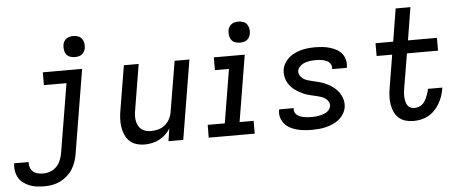

<svg xmlns="http://www.w3.org/2000/svg" viewBox="-115 -886 3023 1255"><g transform="rotate(-5 1396.5 -258.0)"><path d="M130 223Q104 223 79.5 220Q55 217 33 208.5Q11 200 -8.5 185.5Q-28 171 -39.5 150.5Q-51 130 -55 106Q-59 82 -55 56H40Q38 75 44 92Q50 109 63 120Q76 131 93.5 135Q111 139 130 139Q153 139 176.5 130Q200 121 217 103Q234 85 243 62Q252 39 256 16L331 -436H183V-520H441L350 30Q346 55 337.5 80.5Q329 106 314.5 129Q300 152 278.5 171Q257 190 232 202Q207 214 181 218.5Q155 223 130 223ZM401 -601Q385 -601 369.5 -606.5Q354 -612 345 -624.5Q336 -637 333.5 -653.5Q331 -670 333 -687Q335 -698 341 -709Q347 -720 357 -727Q367 -734 378.5 -736.5Q390 -739 402 -739Q418 -739 433.5 -733.5Q449 -728 458 -715.5Q467 -703 470 -686.5Q473 -670 470 -653Q468 -642 462 -631Q456 -620 446 -613Q436 -606 424.5 -603.5Q413 -601 401 -601Z M806 8Q778 8 751.5 0Q725 -8 706.5 -26Q688 -44 677.5 -68.5Q667 -93 663 -120Q659 -147 660.5 -175Q662 -203 667 -231L715 -520H812L762 -217Q759 -200 758.5 -182.5Q758 -165 761.5 -148.5Q765 -132 773 -117.5Q781 -103 793.5 -93.5Q806 -84 822.5 -80Q839 -76 856 -76Q880 -76 904.5 -83Q929 -90 948 -106.5Q967 -123 978.5 -145.5Q990 -168 993 -192L1048 -520H1145L1059 0H962L975 -83Q962 -61 942.5 -43Q923 -25 900.5 -13.5Q878 -2 853.5 3Q829 8 806 8Z M1226 0 1227 -84H1339L1397 -436H1305V-520H1508L1436 -84H1528V0ZM1484 -601Q1468 -601 1452.5 -606.5Q1437 -612 1428 -624.5Q1419 -637 1416.5 -653.5Q1414 -670 1416 -687Q1418 -698 1424 -709Q1430 -720 1440 -727Q1450 -734 1461.5 -736.5Q1473 -739 1485 -739Q1501 -739 1516.5 -733.5Q1532 -728 1541 -715.5Q1550 -703 1553 -686.5Q1556 -670 1553 -653Q1551 -642 1545 -631Q1539 -620 1529 -613Q1519 -606 1507.5 -603.5Q1496 -601 1484 -601Z M1904 8Q1878 8 1853.5 5.5Q1829 3 1805.5 -3Q1782 -9 1761 -20Q1740 -31 1725 -48.5Q1710 -66 1702.5 -89.5Q1695 -113 1700 -138L1701 -144H1797L1796 -142Q1794 -129 1798.5 -118Q1803 -107 1812 -99.5Q1821 -92 1832 -87.5Q1843 -83 1855 -80.5Q1867 -78 1879 -77Q1891 -76 1904 -76Q1916 -76 1928.5 -76.5Q1941 -77 1953.5 -79.5Q1966 -82 1978.5 -85.5Q1991 -89 2003 -95.5Q2015 -102 2023.5 -112.5Q2032 -123 2034 -135Q2037 -152 2029 -165.5Q2021 -179 2009 -187.5Q1997 -196 1982.5 -201Q1968 -206 1952.5 -209.5Q1937 -213 1921.5 -216.5Q1906 -220 1891.5 -224.5Q1877 -229 1863 -235.5Q1849 -242 1836 -249.5Q1823 -257 1811 -266Q1799 -275 1789 -286Q1779 -297 1771 -310Q1763 -323 1758.5 -337.5Q1754 -352 1752 -367.5Q1750 -383 1753 -400Q1756 -421 1768 -441.5Q1780 -462 1798 -477.5Q1816 -493 1838 -503Q1860 -513 1881.5 -518.5Q1903 -524 1925.5 -526Q1948 -528 1969 -528Q1994 -528 2018 -525.5Q2042 -523 2065 -516.5Q2088 -510 2108.5 -499Q2129 -488 2143.5 -470.5Q2158 -453 2164 -429.5Q2170 -406 2166 -382L2165 -376H2069V-378Q2072 -396 2062.5 -410.5Q2053 -425 2037.5 -432Q2022 -439 2004.5 -441.5Q1987 -444 1969 -444Q1958 -444 1946 -443.5Q1934 -443 1922 -440.5Q1910 -438 1898.5 -434.5Q1887 -431 1876.5 -424Q1866 -417 1857.5 -407Q1849 -397 1847 -385Q1845 -369 1852.5 -355Q1860 -341 1872 -332.5Q1884 -324 1899 -319Q1914 -314 1929.5 -310.5Q1945 -307 1959.5 -303.5Q1974 -300 1989 -295.5Q2004 -291 2018 -284.5Q2032 -278 2045 -270.5Q2058 -263 2069.5 -254Q2081 -245 2091.5 -234Q2102 -223 2109.5 -210Q2117 -197 2122.5 -183Q2128 -169 2129.5 -153Q2131 -137 2129 -121Q2125 -98 2112 -77Q2099 -56 2080 -41Q2061 -26 2039 -16.5Q2017 -7 1994.5 -1.5Q1972 4 1949 6Q1926 8 1904 8Z M2569 8Q2542 8 2516.5 0.5Q2491 -7 2472.5 -24Q2454 -41 2443.5 -65Q2433 -89 2429 -115Q2425 -141 2426.5 -168Q2428 -195 2433 -223L2468 -436H2366V-520H2482L2517 -735H2614L2579 -520H2769V-436H2565L2527 -209Q2525 -195 2523.5 -180.5Q2522 -166 2523 -152Q2524 -138 2527 -124.5Q2530 -111 2537 -99.5Q2544 -88 2556.5 -82Q2569 -76 2583 -76Q2596 -76 2609 -80Q2622 -84 2633 -93Q2644 -102 2651 -113Q2658 -124 2663.5 -136.5Q2669 -149 2673.5 -161.5Q2678 -174 2680 -186L2681 -193H2776L2774 -182Q2770 -158 2761.5 -134Q2753 -110 2739.5 -87.5Q2726 -65 2707.5 -46Q2689 -27 2666 -14.5Q2643 -2 2618 3Q2593 8 2569 8Z"/></g></svg>

Font: Iosevka Custom Medium Oblique
Style: Regular
Weight: 500
Italic angle: -9°
Designer: Belleve Invis
Foundry: Belleve Invis
Version: Version 27.0.1